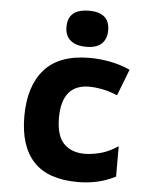

<svg xmlns="http://www.w3.org/2000/svg" viewBox="-55 -819 709 876"><g transform="rotate(5 300.0 -381.5)"><path d="M333 10Q197 10 131 -60.5Q65 -131 65 -268Q65 -406 132.5 -482.5Q200 -559 340 -559Q385 -559 432.5 -550Q480 -541 525 -521L478 -400Q435 -417 404 -422.5Q373 -428 350 -428Q223 -428 223 -275Q223 -193 258 -157Q293 -121 354 -121Q384 -121 423 -130.5Q462 -140 506 -169V-30Q463 -8 420.5 1Q378 10 333 10ZM318 -608Q272 -608 246.5 -629Q221 -650 221 -691Q221 -773 318 -773Q412 -773 412 -691Q412 -652 389 -630Q366 -608 318 -608Z"/></g></svg>

Font: Noto Sans Mono ExtraBold
Style: Regular
Weight: 800
Designer: Monotype Design Team
Foundry: Monotype Imaging Inc.
Version: Version 2.014